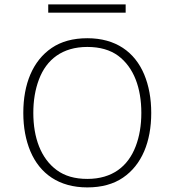

<svg xmlns="http://www.w3.org/2000/svg" viewBox="-20 -835 782 861"><path d="M371.6 -663.6C307.6 -663.6 254.4 -648.9 211.9 -620.1C126.5 -562 84.5 -458 84.5 -328.6C84.5 -264.2 95.2 -207 116.2 -156.7C158.7 -56.2 244.1 5.4 371.6 5.4C435.5 5.4 488.8 -9.3 531.2 -38.1C616.2 -95.7 658.2 -199.7 658.2 -328.6C658.2 -393.6 647.5 -451.2 626.5 -501.5C584 -602.1 499 -663.6 371.6 -663.6ZM371.6 -624.5C427.7 -624.5 473.6 -611.3 509.3 -585.4C580.6 -532.7 613.8 -439.9 613.8 -328.6C613.8 -273.4 605.5 -223.1 588.4 -178.7C554.2 -88.9 483.4 -32.7 371.6 -32.7C315.4 -32.7 270 -45.9 234.4 -72.3C163.1 -124.5 129.4 -217.8 129.4 -328.6C129.4 -383.8 137.7 -434.1 154.8 -479C188.5 -568.4 259.8 -624.5 371.6 -624.5ZM196.3 -815.4V-778.3H543.5V-815.4Z"/></svg>

Font: Estedad ExtraLight
Style: Regular
Weight: 200
Designer: Amin Abedi
Version: Version 7.3